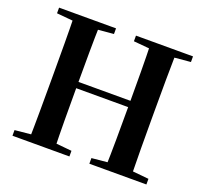

<svg xmlns="http://www.w3.org/2000/svg" viewBox="-126 -892 1117 1043"><g transform="rotate(20 432.0 -370.5)"><path d="M45.1 0V-32.6L193.8 -47.3H221.3L374.3 -32.6V0ZM137.2 0Q139.2 -85.2 139.5 -171.8Q139.9 -258.5 139.9 -346.1V-393.6Q139.9 -481.3 139.5 -567.7Q139.2 -654.1 137.2 -740.5H285.6Q283.1 -655.6 282.6 -568.4Q282.1 -481.3 282.1 -393.6V-365.8Q282.1 -265.3 282.6 -176Q283.1 -86.6 285.6 0ZM211.1 -361V-397.4H653.7V-361ZM489.6 0V-32.6L641.5 -47.3H668.6L819.3 -32.6V0ZM578.8 0Q581.5 -85.2 582 -174.1Q582.5 -263.1 582.5 -365.8V-393.6Q582.5 -481.3 582 -567.7Q581.5 -654.1 578.8 -740.5H727.1Q725.4 -655.6 724.9 -568.4Q724.4 -481.3 724.4 -393.6V-346.1Q724.4 -259.9 724.9 -173.3Q725.4 -86.6 727.1 0ZM45.1 -707.9V-740.5H374.3V-707.9L221.3 -694.2H193.8ZM489.6 -707.9V-740.5H819.3V-707.9L668.6 -694.2H641.5Z"/></g></svg>

Font: Noto Serif SC
Style: Regular
Weight: 200
Designer: Ryoko NISHIZUKA 西塚涼子 (kana & ideographs); Frank Grießhammer (Latin, Greek & Cyrillic); Wenlong ZHANG 张文龙 (bopomofo); San
Foundry: Adobe
Version: Version 2.001;hotconv 1.1.0;makeotfexe 2.6.0